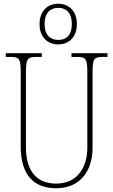

<svg xmlns="http://www.w3.org/2000/svg" viewBox="-20 -999 608 1029"><path d="M292 -761C348 -761 392 -799 392 -870C392 -941 348 -979 292 -979C236 -979 192 -941 192 -870C192 -799 236 -761 292 -761ZM293 -785C251 -785 219 -809 219 -870C219 -932 251 -957 293 -957C333 -957 365 -932 365 -870C365 -809 333 -785 293 -785ZM281 10C414 10 476 -89 476 -205V-607C476 -683 482 -694 532 -694H556V-714H363V-694H392C442 -694 448 -683 448 -607V-207C448 -112 402 -15 281 -15C183 -15 119 -75 119 -210V-606C119 -684 126 -694 175 -694H204V-714H11V-694H35C85 -694 91 -683 91 -608V-214C91 -54 168 10 281 10Z"/></svg>

Font: Noto Serif Hebrew Condensed Thin
Style: Regular
Weight: 100
Width: 3
Designer: Monotype Design Team
Foundry: Monotype Imaging Inc.
Version: Version 2.004